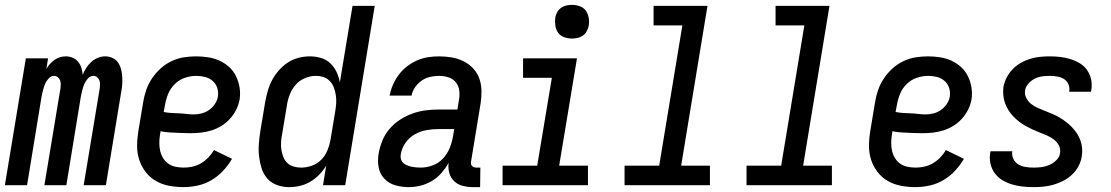

<svg xmlns="http://www.w3.org/2000/svg" viewBox="-33 -759 4553 787"><path d="M-13 0 73 -520H164L157 -476Q163 -487 171.5 -496.5Q180 -506 190.5 -513.5Q201 -521 213 -524.5Q225 -528 237 -528Q252 -528 265.5 -522Q279 -516 287.5 -505.5Q296 -495 300.5 -481Q305 -467 306 -453Q312 -467 320.5 -480.5Q329 -494 341 -505Q353 -516 368 -522Q383 -528 398 -528Q414 -528 428 -521.5Q442 -515 450.5 -503Q459 -491 463 -476Q467 -461 468 -445.5Q469 -430 468 -414Q467 -398 464 -383L401 0H310L376 -398Q377 -406 377 -414.5Q377 -423 374 -430.5Q371 -438 364.5 -443Q358 -448 350 -448Q337 -448 327.5 -437.5Q318 -427 313 -415.5Q308 -404 305 -392Q302 -380 299 -367L239 0H149L215 -398Q216 -406 216 -414.5Q216 -423 213 -430.5Q210 -438 203.5 -443Q197 -448 188 -448Q176 -448 166.5 -437.5Q157 -427 152 -415.5Q147 -404 144 -392Q141 -380 138 -367L78 0Z M719 8Q689 8 660 2.5Q631 -3 606.5 -17Q582 -31 564.5 -53.5Q547 -76 538 -103Q529 -130 529 -160Q529 -190 534 -221L554 -341Q558 -366 566.5 -390.5Q575 -415 590 -437.5Q605 -460 625.5 -478.5Q646 -497 670.5 -508.5Q695 -520 720.5 -524Q746 -528 771 -528Q796 -528 821 -524Q846 -520 867.5 -510Q889 -500 906.5 -484Q924 -468 934.5 -446.5Q945 -425 949 -400.5Q953 -376 949 -350Q945 -329 935 -309Q925 -289 909.5 -272Q894 -255 874.5 -243Q855 -231 834 -224.5Q813 -218 791.5 -215.5Q770 -213 749 -213Q738 -213 728 -213.5Q718 -214 707 -214H705Q685 -215 665 -216Q645 -217 625 -221L623 -207Q620 -190 620 -173Q620 -156 623.5 -140.5Q627 -125 635.5 -111Q644 -97 657 -88Q670 -79 686.5 -75.5Q703 -72 720 -72Q738 -72 756 -76Q774 -80 790.5 -89.5Q807 -99 821 -113.5Q835 -128 844 -144L918 -108Q903 -82 881.5 -59Q860 -36 833.5 -20.5Q807 -5 777.5 1.5Q748 8 719 8ZM761 -290Q777 -290 793 -294Q809 -298 823 -307.5Q837 -317 847 -331.5Q857 -346 860 -362Q863 -381 857.5 -398.5Q852 -416 838.5 -427.5Q825 -439 807.5 -443.5Q790 -448 771 -448Q748 -448 724.5 -440Q701 -432 683 -414Q665 -396 656 -373.5Q647 -351 643 -327L638 -300Q653 -297 668.5 -296Q684 -295 699.5 -294.5Q715 -294 730.5 -292Q746 -290 761 -290Z M1152 8Q1126 8 1102.5 -0.5Q1079 -9 1063 -27Q1047 -45 1039.5 -68.5Q1032 -92 1029 -117.5Q1026 -143 1028 -169Q1030 -195 1034 -221L1054 -341Q1058 -363 1064.5 -386Q1071 -409 1082 -430Q1093 -451 1109.5 -470Q1126 -489 1146.5 -502.5Q1167 -516 1190.5 -522Q1214 -528 1237 -528Q1260 -528 1282.5 -521.5Q1305 -515 1321 -499.5Q1337 -484 1346.5 -464Q1356 -444 1360 -421L1412 -735H1503L1382 0H1291L1304 -80Q1292 -60 1275.5 -43Q1259 -26 1238.5 -14Q1218 -2 1196 3Q1174 8 1152 8ZM1201 -72Q1223 -72 1244.5 -79.5Q1266 -87 1282.5 -103Q1299 -119 1308 -140Q1317 -161 1321 -182L1341 -302Q1344 -319 1345 -336Q1346 -353 1343.5 -369Q1341 -385 1335.5 -400Q1330 -415 1319 -426.5Q1308 -438 1293 -443Q1278 -448 1261 -448Q1239 -448 1216.5 -438.5Q1194 -429 1178.5 -411Q1163 -393 1154.5 -371Q1146 -349 1143 -327L1123 -207Q1120 -192 1119 -176Q1118 -160 1120.5 -144.5Q1123 -129 1128.5 -115Q1134 -101 1144.5 -91Q1155 -81 1170 -76.5Q1185 -72 1201 -72Z M1643 8Q1614 8 1587.5 0.5Q1561 -7 1542.5 -26.5Q1524 -46 1519 -73.5Q1514 -101 1519 -130Q1524 -157 1534.5 -183Q1545 -209 1564 -231Q1583 -253 1607 -268.5Q1631 -284 1657.5 -293.5Q1684 -303 1710.5 -306.5Q1737 -310 1764 -310H1842L1848 -348Q1852 -368 1849.5 -387.5Q1847 -407 1835.5 -421.5Q1824 -436 1805.5 -442Q1787 -448 1767 -448Q1749 -448 1730.5 -444Q1712 -440 1696 -429Q1680 -418 1668.5 -401.5Q1657 -385 1654 -367H1564Q1568 -389 1577.5 -411Q1587 -433 1601.5 -452.5Q1616 -472 1635.5 -487Q1655 -502 1677 -511.5Q1699 -521 1721.5 -524.5Q1744 -528 1767 -528Q1793 -528 1819 -523.5Q1845 -519 1867 -508Q1889 -497 1906 -479Q1923 -461 1931.5 -437.5Q1940 -414 1940.5 -387.5Q1941 -361 1937 -335L1898 -98Q1897 -93 1897.5 -88Q1898 -83 1901.5 -79Q1905 -75 1910 -73.5Q1915 -72 1920 -72H1936L1935 8H1906Q1885 8 1864.5 3Q1844 -2 1829.5 -15.5Q1815 -29 1809 -49Q1803 -69 1806 -91Q1793 -69 1776 -49.5Q1759 -30 1737 -17Q1715 -4 1691 2Q1667 8 1643 8ZM1691 -72Q1716 -72 1740.5 -81Q1765 -90 1783 -109.5Q1801 -129 1810.5 -153Q1820 -177 1824 -201L1829 -230H1764Q1740 -230 1715 -225.5Q1690 -221 1667.5 -208.5Q1645 -196 1629.5 -174Q1614 -152 1610 -128Q1608 -118 1610 -108.5Q1612 -99 1618.5 -92.5Q1625 -86 1634 -82Q1643 -78 1652 -76Q1661 -74 1671 -73Q1681 -72 1691 -72Z M2027 0V-80H2169L2229 -440H2111V-520H2332L2259 -80H2377V0ZM2311 -601Q2295 -601 2279.5 -606.5Q2264 -612 2255 -624.5Q2246 -637 2243.5 -653.5Q2241 -670 2243 -687Q2245 -698 2251 -709Q2257 -720 2267 -727Q2277 -734 2288.5 -736.5Q2300 -739 2312 -739Q2328 -739 2343.5 -733.5Q2359 -728 2368 -715.5Q2377 -703 2380 -686.5Q2383 -670 2380 -653Q2378 -642 2372 -631Q2366 -620 2356 -613Q2346 -606 2334.5 -603.5Q2323 -601 2311 -601Z M2527 0V-80H2669L2764 -655H2646V-735H2867L2759 -80H2877V0Z M3027 0V-80H3169L3264 -655H3146V-735H3367L3259 -80H3377V0Z M3719 8Q3689 8 3660 2.5Q3631 -3 3606.5 -17Q3582 -31 3564.5 -53.5Q3547 -76 3538 -103Q3529 -130 3529 -160Q3529 -190 3534 -221L3554 -341Q3558 -366 3566.5 -390.5Q3575 -415 3590 -437.5Q3605 -460 3625.5 -478.5Q3646 -497 3670.5 -508.5Q3695 -520 3720.5 -524Q3746 -528 3771 -528Q3796 -528 3821 -524Q3846 -520 3867.5 -510Q3889 -500 3906.5 -484Q3924 -468 3934.5 -446.5Q3945 -425 3949 -400.5Q3953 -376 3949 -350Q3945 -329 3935 -309Q3925 -289 3909.5 -272Q3894 -255 3874.5 -243Q3855 -231 3834 -224.5Q3813 -218 3791.5 -215.5Q3770 -213 3749 -213Q3738 -213 3728 -213.5Q3718 -214 3707 -214H3705Q3685 -215 3665 -216Q3645 -217 3625 -221L3623 -207Q3620 -190 3620 -173Q3620 -156 3623.5 -140.5Q3627 -125 3635.5 -111Q3644 -97 3657 -88Q3670 -79 3686.5 -75.5Q3703 -72 3720 -72Q3738 -72 3756 -76Q3774 -80 3790.5 -89.5Q3807 -99 3821 -113.5Q3835 -128 3844 -144L3918 -108Q3903 -82 3881.5 -59Q3860 -36 3833.5 -20.5Q3807 -5 3777.5 1.5Q3748 8 3719 8ZM3761 -290Q3777 -290 3793 -294Q3809 -298 3823 -307.5Q3837 -317 3847 -331.5Q3857 -346 3860 -362Q3863 -381 3857.5 -398.5Q3852 -416 3838.5 -427.5Q3825 -439 3807.5 -443.5Q3790 -448 3771 -448Q3748 -448 3724.5 -440Q3701 -432 3683 -414Q3665 -396 3656 -373.5Q3647 -351 3643 -327L3638 -300Q3653 -297 3668.5 -296Q3684 -295 3699.5 -294.5Q3715 -294 3730.5 -292Q3746 -290 3761 -290Z M4203 8Q4180 8 4157.5 5.5Q4135 3 4114 -3.5Q4093 -10 4075 -21Q4057 -32 4044.5 -49Q4032 -66 4027 -88Q4022 -110 4026 -133L4027 -139H4117L4116 -137Q4114 -120 4121.5 -106Q4129 -92 4142 -84.5Q4155 -77 4171.5 -74.5Q4188 -72 4204 -72Q4220 -72 4236 -74Q4252 -76 4267.5 -82.5Q4283 -89 4296.5 -102Q4310 -115 4312 -131Q4315 -148 4307.5 -162.5Q4300 -177 4287 -187Q4274 -197 4259 -203.5Q4244 -210 4228.5 -216Q4213 -222 4199 -228.5Q4185 -235 4170.5 -243Q4156 -251 4143.5 -261Q4131 -271 4120 -282.5Q4109 -294 4100.5 -307.5Q4092 -321 4086.5 -336.5Q4081 -352 4079.5 -369Q4078 -386 4080 -403Q4084 -423 4093.5 -441.5Q4103 -460 4118 -475.5Q4133 -491 4151.5 -501.5Q4170 -512 4190 -518Q4210 -524 4230 -526Q4250 -528 4270 -528Q4292 -528 4313.5 -525.5Q4335 -523 4355.5 -516.5Q4376 -510 4394 -499Q4412 -488 4423.5 -471Q4435 -454 4439.5 -433Q4444 -412 4440 -389L4439 -383H4349L4350 -386Q4352 -401 4346 -414.5Q4340 -428 4327.5 -435.5Q4315 -443 4300 -445.5Q4285 -448 4270 -448Q4255 -448 4239.5 -446Q4224 -444 4209.5 -437Q4195 -430 4183.5 -417.5Q4172 -405 4169 -390Q4166 -373 4173.5 -358Q4181 -343 4193.5 -333Q4206 -323 4221 -316.5Q4236 -310 4251.5 -304Q4267 -298 4282 -291.5Q4297 -285 4310.5 -277Q4324 -269 4337 -259Q4350 -249 4361 -237.5Q4372 -226 4381 -212.5Q4390 -199 4395.5 -183.5Q4401 -168 4402.5 -151.5Q4404 -135 4401 -118Q4398 -97 4387.5 -77.5Q4377 -58 4361 -43Q4345 -28 4325.5 -18Q4306 -8 4285.5 -2Q4265 4 4244 6Q4223 8 4203 8Z"/></svg>

Font: Iosevka SS18 Medium
Style: Italic
Weight: 500
Italic angle: -9°
Monospace: yes
Designer: Belleve Invis
Foundry: Belleve Invis
Version: Version 25.1.1; ttfautohint (v1.8.4)